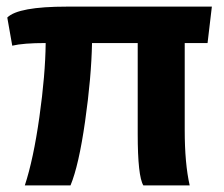

<svg xmlns="http://www.w3.org/2000/svg" viewBox="-20 -517 676 580"><path d="M538 -124Q538 -23 553 43H413Q396 15 396 -112V-387H258Q256 -283 237 -150Q218 -17 193 43H55Q81 -36 99 -163.5Q117 -291 118 -387Q50 -387 17 -379L2 -464Q35 -497 182 -497H620L607 -387H538Z"/></svg>

Font: LINE Seed Sans KR Bold
Style: Regular
Weight: 700
Designer: LINE BX Design & Sandoll Inc & Dalton Maag Ltd
Foundry: Sandoll Inc.
Version: Version 1.000